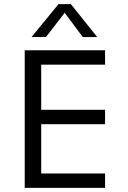

<svg xmlns="http://www.w3.org/2000/svg" viewBox="-20 -912 620 932"><path d="M100 -668H490V-598H180V-379H490V-309H180V-70H490V0H100ZM452 -732H382L294 -850L203 -732H133L264 -892H324Z"/></svg>

Font: Madhuban Light
Style: Regular
Weight: 300
Designer: jaikishan Patel
Foundry: MagicType
Version: Version 1.000